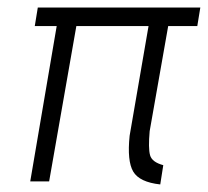

<svg xmlns="http://www.w3.org/2000/svg" viewBox="-20 -480 550 508"><path d="M80 -460 72 -411H130L60 0H110L182 -411H373L323 -121Q316 -54 332.5 -26Q349 2 404 8L412 -43Q382 -51 377 -69.5Q372 -88 376 -133L425 -411H502L510 -460Z"/></svg>

Font: Jost* 300 Light Italic
Style: Italic
Weight: 300
Italic angle: -10°
Version: Version 3.200; ttfautohint (v0.97) -l 8 -r 50 -G 200 -x 14 -